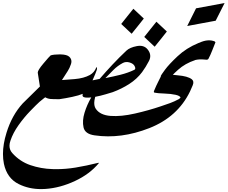

<svg xmlns="http://www.w3.org/2000/svg" viewBox="-20 -915 1534 1294"><path d="M368.7 -334Q353.5 -308.6 313.7 -280.5Q273.9 -252.4 246.1 -228.5Q225.6 -210 183.3 -166.3Q141.1 -122.6 104.5 -70.8Q67.9 -19 50.8 31.7Q43.9 50.8 43.9 67.4Q43.9 95.2 62.5 116.2Q113.3 173.3 184.3 197.8Q255.4 222.2 333 224.6Q346.2 225.1 359.4 225.1Q423.8 225.1 488.8 214.4Q566.9 201.2 632.3 184.6Q641.1 182.1 644.5 182.1Q646.5 182.1 646.5 183.1Q646.5 183.6 646 184.6Q585 258.3 485.1 304.9Q385.3 351.6 285.6 358.4Q271 359.4 256.8 359.4Q174.3 359.4 106.4 325.7Q26.9 286.6 6.3 188.5Q0 157.2 0 122.6Q0 56.6 23.9 -20.5Q60.1 -138.2 133.3 -218.3L249 -332L234.9 -422.4Q234.4 -423.8 234.4 -425.3Q234.4 -441.9 272 -486.3Q313 -535.2 321.8 -542Q343.8 -548.3 379.4 -548.3H389.2Q431.2 -547.4 447.3 -532.2Q461.4 -518.6 461.4 -501Q461.4 -492.7 458.5 -483.4Q448.7 -454.6 437 -437L386.2 -357.9Q376.5 -343.3 368.7 -334Z M949.2 -790Q928.7 -763.7 908.2 -738.3Q887.7 -712.9 867.2 -687.5L796.9 -753.4Q816.9 -779.3 837.6 -804.7Q858.4 -830.1 878.9 -856Z M632.8 -445.3Q625.5 -422.4 603.5 -373.5Q603.5 -373.5 624.5 -377.7Q645.5 -381.8 651.4 -383.3Q693.8 -432.6 738.8 -480.5Q783.7 -528.3 832 -573.7Q855 -595.2 901.9 -604.2Q948.7 -613.3 974.1 -583Q1005.4 -545.4 983.9 -503.9Q962.4 -462.4 937.5 -428.7Q902.3 -381.8 850.8 -348.9Q799.3 -315.9 739.7 -293.9Q728.5 -290.5 692.9 -279.8Q657.2 -269 620.4 -262.2Q583.5 -255.4 556.9 -257.6Q530.3 -259.8 537.6 -282.7Q511.2 -271.5 466.6 -262Q421.9 -252.4 380.9 -246.6H380.4Q341.8 -246.1 319.8 -248Q298.8 -250 281.7 -261.2Q264.6 -272.5 263.7 -294.4Q282.7 -368.7 302.7 -421.9Q314.5 -380.4 397 -375.5H397.9Q422.9 -377 483.9 -382.1Q544.9 -387.2 585.9 -409.7Q615.2 -426.3 628.4 -459Q633.8 -465.8 633.8 -456.5Q633.8 -447.3 632.8 -445.3ZM886.7 -470.7Q877.9 -486.8 853 -494.1Q828.1 -501.5 807.1 -490.2Q772 -471.2 744.6 -443.8Q717.3 -416.5 690.4 -388.7Q743.2 -398.9 792.7 -411.4Q842.3 -423.8 885.3 -444.3Q897.5 -450.2 886.7 -470.7Z M1104.5 -702.6Q1084 -676.3 1063.5 -650.9Q1043 -625.5 1022.5 -600.1L952.1 -666Q972.2 -691.9 992.9 -717.3Q1013.7 -742.7 1034.2 -768.6Z M616.7 -2.9Q552.7 -12.2 543 -56.6Q533.2 -101.1 549.6 -154.8Q565.9 -208.5 595.2 -258.8Q624.5 -309.1 640.1 -330.6Q642.6 -334 646.7 -333Q650.9 -332 647.9 -326.2Q596.7 -224.6 625.5 -181.9Q654.3 -139.2 725.1 -133.8Q795.9 -128.4 889.9 -149.9Q983.9 -171.4 1064 -198.7Q1100.6 -210.9 1127 -220.5Q1153.3 -230 1186.5 -247.6Q1195.8 -254.9 1196.8 -256.8Q1193.8 -269 1164.6 -275.9Q1132.3 -283.2 1086.7 -284.7Q1041 -286.1 1022 -290.5Q1012.2 -292 1021 -309.1Q1032.7 -337.9 1046.6 -364.7Q1060.5 -391.6 1074.7 -420.9L1075.7 -421.4Q1109.4 -413.1 1177.2 -407.5Q1245.1 -401.9 1272.5 -380.9Q1290 -367.2 1278.8 -340.1Q1267.6 -313 1260.7 -298.8Q1177.2 -126.5 986.3 -51.5Q795.4 23.4 616.7 -2.9Z M1433.6 -775.4Q1385.3 -766.6 1337.4 -757.6Q1289.6 -748.5 1241.7 -739.7L1301.3 -858.9Q1405.8 -877.4 1493.7 -894.5Z M1062.5 -401.4Q1065.4 -408.7 1091.8 -444.8Q1118.2 -481 1177 -536.1Q1235.8 -591.3 1316.4 -624.5Q1318.8 -625 1322.8 -627V-626.5Q1323.2 -627 1323.7 -627Q1382.3 -654.3 1427.2 -635.7L1432.1 -629.9Q1420.9 -602.5 1409.9 -574Q1398.9 -545.4 1385.3 -519.5Q1380.9 -512.2 1371.8 -512.5Q1362.8 -512.7 1356.9 -513.7Q1322.8 -517.1 1294.9 -510.3V-509.8Q1227.5 -487.3 1180.2 -444.8Q1156.7 -423.8 1135.3 -401.4Z"/></svg>

Font: Aref Ruqaa
Style: Regular
Weight: 400
Designer: Abdullah Aref
Version: Version 1.002